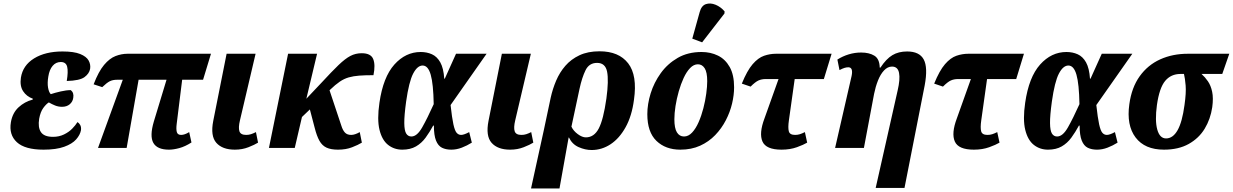

<svg xmlns="http://www.w3.org/2000/svg" viewBox="-20 -842 7018 1093"><path d="M228 10Q122 10 76 -32.5Q30 -75 42 -146Q51 -199 85.5 -231Q120 -263 166 -275L167 -280Q131 -293 111.5 -323Q92 -353 99 -400Q110 -470 174 -509.5Q238 -549 336 -549Q401 -549 436.5 -534.5Q472 -520 484.5 -497.5Q497 -475 493 -450Q488 -423 461 -403Q434 -383 360 -381Q369 -434 362.5 -461.5Q356 -489 326 -489Q298 -489 279.5 -467Q261 -445 255 -406Q249 -370 253.5 -343.5Q258 -317 269 -306Q293 -314 325.5 -321.5Q358 -329 383 -329Q402 -314 397 -285Q394 -263 377 -248.5Q360 -234 333 -234Q312 -234 293.5 -241.5Q275 -249 258 -259Q243 -250 226.5 -227.5Q210 -205 203 -166Q195 -117 213 -90Q231 -63 282 -63Q316 -63 344 -76.5Q372 -90 391 -109.5Q410 -129 421 -147Q430 -142 436.5 -130.5Q443 -119 441 -101Q436 -74 413.5 -48.5Q391 -23 345.5 -6.5Q300 10 228 10Z M538 0 679 -388H647Q622 -388 605 -379.5Q588 -371 562 -346L513 -362Q541 -435 572.5 -472.5Q604 -510 638 -523Q672 -536 706 -536H1181L1136 -388H1017L986 -138Q982 -107 986.5 -90.5Q991 -74 1011 -74Q1031 -74 1057 -90L1070 -31Q1034 -8 1001 1Q968 10 942 10Q875 10 853 -28.5Q831 -67 856 -151L928 -388H769L701 0Z M1317 10Q1246 10 1211.5 -29Q1177 -68 1194 -154L1270 -536H1435L1346 -157Q1336 -115 1343 -94.5Q1350 -74 1381 -74Q1396 -74 1408.5 -78Q1421 -82 1437 -90L1449 -30Q1430 -18 1394.5 -4Q1359 10 1317 10Z M1511 0 1620 -536H1785L1724 -280L1810 -371Q1869 -435 1907 -471.5Q1945 -508 1974.5 -523.5Q2004 -539 2039 -539Q2091 -539 2104.5 -506Q2118 -473 2106 -414Q2058 -414 2025 -411.5Q1992 -409 1965.5 -401.5Q1939 -394 1914 -377Q1889 -360 1859 -331L1856 -328L1923 -127Q1931 -101 1943.5 -87.5Q1956 -74 1979 -74Q2000 -74 2028 -90L2040 -30Q2019 -17 1984 -3.5Q1949 10 1904 10Q1864 10 1839 -1.5Q1814 -13 1798.5 -40.5Q1783 -68 1771 -116L1744 -219L1699 -176L1658 0Z M2270 10Q2224 10 2189.5 -17Q2155 -44 2140.5 -102.5Q2126 -161 2140 -257Q2161 -403 2225 -474.5Q2289 -546 2375 -546Q2410 -546 2439 -533Q2468 -520 2486.5 -487Q2505 -454 2509 -394H2512L2576 -536H2750L2545 -244Q2553 -171 2561 -134.5Q2569 -98 2579.5 -86Q2590 -74 2605 -74Q2621 -74 2651 -90L2666 -30Q2639 -13 2609 -1.5Q2579 10 2549 10Q2518 10 2496 -1Q2474 -12 2462 -42Q2450 -72 2450 -127H2446Q2426 -90 2403 -58.5Q2380 -27 2348 -8.5Q2316 10 2270 10ZM2322 -65Q2354 -65 2383.5 -117Q2413 -169 2449 -249Q2447 -364 2432 -416.5Q2417 -469 2386 -469Q2356 -469 2332 -423Q2308 -377 2292 -264Q2281 -184 2281.5 -141Q2282 -98 2292.5 -81.5Q2303 -65 2322 -65Z M2884 10Q2813 10 2778.5 -29Q2744 -68 2761 -154L2837 -536H3002L2913 -157Q2903 -115 2910 -94.5Q2917 -74 2948 -74Q2963 -74 2975.5 -78Q2988 -82 3004 -90L3016 -30Q2997 -18 2961.5 -4Q2926 10 2884 10Z M3115 -286Q3126 -336 3146 -383Q3166 -430 3198.5 -467.5Q3231 -505 3279 -527.5Q3327 -550 3393 -550Q3503 -550 3556 -481.5Q3609 -413 3589 -274Q3577 -182 3541.5 -118Q3506 -54 3456 -21Q3406 12 3348 12Q3311 12 3274 -4.5Q3237 -21 3219 -59H3217L3165 231H3003L3076 -102ZM3315 -60Q3362 -60 3388.5 -110.5Q3415 -161 3432 -281Q3446 -384 3436 -434Q3426 -484 3379 -484Q3334 -484 3313.5 -442.5Q3293 -401 3279 -336L3233 -121Q3244 -97 3269 -78.5Q3294 -60 3315 -60Z M3853 10Q3769 10 3717 -40Q3665 -90 3665 -192Q3665 -249 3684 -310.5Q3703 -372 3741.5 -425.5Q3780 -479 3838 -512.5Q3896 -546 3974 -546Q4025 -546 4067 -525.5Q4109 -505 4134 -460.5Q4159 -416 4159 -345Q4159 -301 4147.5 -252.5Q4136 -204 4112 -157.5Q4088 -111 4051.5 -73Q4015 -35 3965.5 -12.5Q3916 10 3853 10ZM3874 -65Q3899 -65 3920 -87.5Q3941 -110 3957 -146.5Q3973 -183 3984 -225.5Q3995 -268 4000.5 -309Q4006 -350 4006 -380Q4006 -431 3991.5 -453.5Q3977 -476 3953 -476Q3929 -476 3908.5 -454.5Q3888 -433 3872 -398.5Q3856 -364 3844 -322Q3832 -280 3825.5 -238.5Q3819 -197 3819 -163Q3819 -112 3833.5 -88.5Q3848 -65 3874 -65ZM3977 -601 3921 -622 3963 -773Q3973 -810 3998.5 -818.5Q4024 -827 4053.5 -815Q4083 -803 4105 -777L4104 -765Z M4429 10Q4341 10 4320.5 -36.5Q4300 -83 4332 -168L4412 -392H4339Q4316 -392 4298 -384Q4280 -376 4253 -349L4203 -366Q4233 -440 4264.5 -476.5Q4296 -513 4329.5 -524.5Q4363 -536 4397 -536H4714L4670 -392H4504L4471 -157Q4465 -115 4470.5 -94.5Q4476 -74 4506 -74Q4521 -74 4533.5 -78Q4546 -82 4562 -90L4575 -30Q4555 -18 4516.5 -4Q4478 10 4429 10Z M4965 228 5090 -327Q5105 -391 5098 -427Q5091 -463 5058 -463Q5033 -463 5012.5 -441Q4992 -419 4978 -383.5Q4964 -348 4956 -308L4898 0H4734L4828 -410Q4838 -459 4809 -459Q4799 -459 4787.5 -455.5Q4776 -452 4759 -443L4747 -503Q4777 -522 4811.5 -532.5Q4846 -543 4882 -543Q4928 -543 4957.5 -525Q4987 -507 4988 -457H4992Q5025 -507 5060 -528Q5095 -549 5144 -549Q5214 -549 5238.5 -503.5Q5263 -458 5244 -356L5129 228Z M5524 10Q5436 10 5415.5 -36.5Q5395 -83 5427 -168L5507 -392H5434Q5411 -392 5393 -384Q5375 -376 5348 -349L5298 -366Q5328 -440 5359.5 -476.5Q5391 -513 5424.5 -524.5Q5458 -536 5492 -536H5809L5765 -392H5599L5566 -157Q5560 -115 5565.5 -94.5Q5571 -74 5601 -74Q5616 -74 5628.5 -78Q5641 -82 5657 -90L5670 -30Q5650 -18 5611.5 -4Q5573 10 5524 10Z M5946 10Q5900 10 5865.5 -17Q5831 -44 5816.5 -102.5Q5802 -161 5816 -257Q5837 -403 5901 -474.5Q5965 -546 6051 -546Q6086 -546 6115 -533Q6144 -520 6162.5 -487Q6181 -454 6185 -394H6188L6252 -536H6426L6221 -244Q6229 -171 6237 -134.5Q6245 -98 6255.5 -86Q6266 -74 6281 -74Q6297 -74 6327 -90L6342 -30Q6315 -13 6285 -1.5Q6255 10 6225 10Q6194 10 6172 -1Q6150 -12 6138 -42Q6126 -72 6126 -127H6122Q6102 -90 6079 -58.5Q6056 -27 6024 -8.5Q5992 10 5946 10ZM5998 -65Q6030 -65 6059.5 -117Q6089 -169 6125 -249Q6123 -364 6108 -416.5Q6093 -469 6062 -469Q6032 -469 6008 -423Q5984 -377 5968 -264Q5957 -184 5957.5 -141Q5958 -98 5968.5 -81.5Q5979 -65 5998 -65Z M6606 10Q6497 10 6444.5 -59.5Q6392 -129 6409 -249Q6422 -344 6468 -408Q6514 -472 6584.5 -504Q6655 -536 6742 -536H6978L6938 -421H6820Q6840 -403 6856.5 -379Q6873 -355 6880.5 -319.5Q6888 -284 6881 -232Q6871 -164 6838 -109.5Q6805 -55 6747 -22.5Q6689 10 6606 10ZM6618 -54Q6657 -54 6683.5 -100.5Q6710 -147 6723 -244Q6733 -314 6729.5 -355.5Q6726 -397 6720 -421H6700Q6646 -421 6613 -381.5Q6580 -342 6566 -244Q6554 -155 6568 -104.5Q6582 -54 6618 -54Z"/></svg>

Font: Noto Serif Condensed ExtraBold
Style: Italic
Weight: 800
Width: 3
Italic angle: -12°
Designer: Monotype Design Team
Foundry: Monotype Imaging Inc.
Version: Version 2.014; ttfautohint (v1.8.4.7-5d5b)